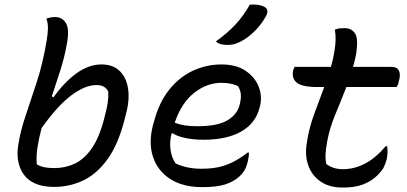

<svg xmlns="http://www.w3.org/2000/svg" viewBox="-20 -834 1840 867"><path d="M543 -296Q514 -182 465.5 -115Q417 -48 355.5 -19Q294 10 225 10Q181 10 150 -1Q119 -12 99 -32Q75 -57 65 -94Q55 -131 62 -177Q72 -242 96 -312.5Q120 -383 147 -466.5Q174 -550 191 -652Q196 -682 196.5 -706.5Q197 -731 189 -750Q209 -757 229 -757Q261 -757 278 -729Q295 -701 281 -631Q271 -575 252.5 -516.5Q234 -458 214 -399L222 -395Q270 -463 325.5 -503Q381 -543 438 -543Q490 -543 520.5 -513.5Q551 -484 558.5 -432.5Q566 -381 548 -316ZM416 -450Q364 -450 301.5 -403Q239 -356 168 -256Q156 -212 149.5 -170.5Q143 -129 146 -92Q163 -82 182 -78.5Q201 -75 226 -75Q275 -75 317.5 -95Q360 -115 394 -163.5Q428 -212 450 -297L454 -313Q462 -342 466 -367.5Q470 -393 469 -420Q455 -450 416 -450Z M980 -543Q1047 -543 1089.5 -514Q1132 -485 1148.5 -441.5Q1165 -398 1154 -355L1152 -347Q1134 -277 1069 -240Q1004 -203 899 -203Q851 -203 814 -211.5Q777 -220 760 -232H755Q745 -194 750 -158Q755 -122 773 -96Q824 -72 889 -72Q937 -72 972 -80.5Q1007 -89 1037 -105Q1067 -121 1098 -145H1104Q1104 -133 1102.5 -123.5Q1101 -114 1099 -105Q1093 -80 1084 -65Q1075 -50 1060 -36Q1034 -13 996 -1Q958 11 893 11Q806 11 749 -25.5Q692 -62 671 -125.5Q650 -189 671 -270L675 -283Q698 -372 744.5 -429.5Q791 -487 852 -515Q913 -543 980 -543ZM980 -460Q914 -460 856.5 -414.5Q799 -369 769 -280Q789 -272 813.5 -268Q838 -264 871 -264Q962 -264 1006.5 -290.5Q1051 -317 1062 -360Q1070 -391 1067 -411.5Q1064 -432 1054 -446Q1037 -453 1019.5 -456.5Q1002 -460 980 -460ZM1108 -813Q1151 -816 1174 -803Q1197 -791 1181 -761Q1162 -726 1132 -695.5Q1102 -665 1070 -648Q1051 -638 1037 -634.5Q1023 -631 1007 -631Q971 -631 955 -647Q1008 -685 1044 -724Q1080 -763 1108 -813Z M1310 -532H1474Q1480 -551 1484 -569.5Q1488 -588 1491 -608Q1495 -633 1495.5 -655.5Q1496 -678 1492 -700Q1504 -705 1514.5 -706Q1525 -707 1537 -707Q1564 -707 1580.5 -687Q1597 -667 1591 -613Q1589 -592 1584.5 -572Q1580 -552 1574 -532H1747Q1773 -532 1781 -515.5Q1789 -499 1783 -475Q1781 -466 1778.5 -457.5Q1776 -449 1771 -441H1544Q1519 -377 1493.5 -315.5Q1468 -254 1457 -193Q1451 -158 1450 -136Q1449 -114 1453 -94Q1465 -84 1484 -77Q1503 -70 1528 -70Q1579 -70 1627 -94.5Q1675 -119 1722 -174H1728Q1733 -147 1726 -114Q1720 -92 1712 -77Q1704 -62 1684 -42Q1659 -17 1621.5 -2Q1584 13 1529 13Q1467 13 1428 -14Q1389 -41 1373 -84.5Q1357 -128 1364 -179Q1374 -252 1397.5 -315.5Q1421 -379 1444 -441H1413Q1345 -441 1320.5 -460.5Q1296 -480 1304 -517Q1307 -526 1310 -532Z"/></svg>

Font: Recursive Mn Csl St
Style: Italic
Weight: 400
Italic angle: -15°
Monospace: yes
Version: Version 1.079;hotconv 1.0.112;makeotfexe 2.5.65598; ttfautoh